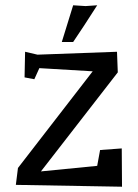

<svg xmlns="http://www.w3.org/2000/svg" viewBox="-20 -710 522 727"><path d="M40 -3ZM122 -503 423 -514 426 -436 135 -61 348 -82 359 -142 441 -148 442 -3 40 -10 48 -74 331 -440 129 -452 110 -410 73 -417 75 -514ZM214 -551 257 -690 304 -687 348 -690 299 -614 257 -551Z"/></svg>

Font: Underdog
Style: Regular
Weight: 400
Designer: Sergey Steblina
Foundry: Sergey Steblina, Jovanny Lemonad
Version: Version 1.001; ttfautohint (v0.9)